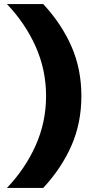

<svg xmlns="http://www.w3.org/2000/svg" viewBox="-20 -797 449 946"><path d="M14 129Q104 35 155.5 -80Q207 -195 207 -324Q207 -453 155.5 -568Q104 -683 14 -777H193Q283 -680 332 -568.5Q381 -457 381 -324Q381 -191 332 -79.5Q283 32 193 129Z"/></svg>

Font: Gmarket Sans TTF Bold
Style: Regular
Weight: 700
Designer: Creative Director : Sungho Lee; Art Director : Kiwoong Choi; Project Manager : Sori Yang, Jongwook Yoon; Font Designer :
Foundry: Sandoll Inc.
Version: Version 1.000;hotconv 1.0.109;makeotfexe 2.5.65596